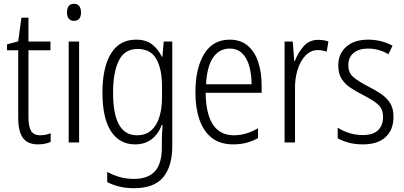

<svg xmlns="http://www.w3.org/2000/svg" viewBox="-20 -751 2130 1012"><path d="M192 -38Q207 -38 221.5 -41Q236 -44 247 -49V-3Q234 3 217 6.5Q200 10 180 10Q125 10 100.5 -24.5Q76 -59 76 -130V-486H17V-517L76 -533L93 -658H130V-532H246V-486H130V-133Q130 -85 143.5 -61.5Q157 -38 192 -38Z M370 -731Q389 -731 398 -718.5Q407 -706 407 -686Q407 -641 370 -641Q352 -641 342.5 -653Q333 -665 333 -686Q333 -706 342 -718.5Q351 -731 370 -731ZM397 -532V0H342V-532Z M697 -542Q749 -542 781 -517.5Q813 -493 833 -452H836L843 -532H888V19Q888 126 840 183.5Q792 241 686 241Q644 241 609.5 232.5Q575 224 545 209V155Q578 173 612.5 182.5Q647 192 686 192Q760 192 796.5 152Q833 112 833 27V-4Q833 -24 834 -46Q835 -68 837 -93H833Q815 -45 779.5 -17.5Q744 10 692 10Q610 10 565 -59Q520 -128 520 -263Q520 -396 565 -469Q610 -542 697 -542ZM705 -493Q637 -493 606.5 -432Q576 -371 576 -263Q576 -149 607.5 -93.5Q639 -38 702 -38Q749 -38 778 -64.5Q807 -91 820.5 -136Q834 -181 834 -237V-294Q834 -387 804 -440Q774 -493 705 -493Z M1191 -542Q1249 -542 1286.5 -509.5Q1324 -477 1341.5 -422.5Q1359 -368 1359 -303V-262H1064Q1065 -152 1102 -95Q1139 -38 1213 -38Q1277 -38 1340 -75V-23Q1311 -7 1279 1.5Q1247 10 1209 10Q1141 10 1097 -24Q1053 -58 1031.5 -120Q1010 -182 1010 -264Q1010 -391 1056 -466.5Q1102 -542 1191 -542ZM1191 -495Q1136 -495 1103.5 -448Q1071 -401 1066 -307H1306Q1306 -359 1294 -402Q1282 -445 1256.5 -470Q1231 -495 1191 -495Z M1658 -541Q1671 -541 1685 -539Q1699 -537 1711 -532L1702 -479Q1692 -482 1680 -484.5Q1668 -487 1655 -487Q1618 -487 1590.5 -458.5Q1563 -430 1548.5 -383.5Q1534 -337 1535 -282V0H1480V-532H1523L1531 -429H1534Q1550 -472 1580 -506.5Q1610 -541 1658 -541Z M2054 -136Q2054 -67 2012.5 -28.5Q1971 10 1893 10Q1850 10 1816.5 0.5Q1783 -9 1760 -22V-78Q1786 -61 1820.5 -50Q1855 -39 1892 -39Q1946 -39 1972.5 -64.5Q1999 -90 1999 -134Q1999 -177 1973 -200Q1947 -223 1894 -250Q1856 -269 1826.5 -289Q1797 -309 1780 -336.5Q1763 -364 1763 -407Q1763 -467 1805 -504.5Q1847 -542 1921 -542Q1957 -542 1989.5 -533.5Q2022 -525 2049 -510L2027 -465Q2005 -479 1977 -487Q1949 -495 1920 -495Q1872 -495 1844 -472Q1816 -449 1816 -408Q1816 -367 1842.5 -344.5Q1869 -322 1923 -294Q1961 -275 1990 -255Q2019 -235 2036.5 -207Q2054 -179 2054 -136Z"/></svg>

Font: Noto Sans Sinhala UI Condensed Light
Style: Regular
Weight: 300
Width: 3
Designer: Jelle Bosma - Monotype Design Team
Foundry: Monotype Imaging Inc.
Version: Version 2.006; ttfautohint (v1.8.4.7-5d5b)